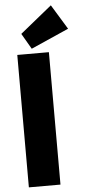

<svg xmlns="http://www.w3.org/2000/svg" viewBox="-64 -1019 469 1053"><g transform="rotate(-5 170.5 -492.0)"><path d="M51 0V-729H225V0ZM133 -756 83 -842 258 -984 341 -848Z"/></g></svg>

Font: Outfit ExtraBold
Style: Regular
Weight: 800
Designer: Rodrigo Fuenzalida
Foundry: fragTYPE
Version: Version 1.100;gftools[0.9.27]